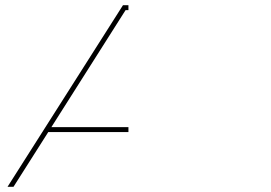

<svg xmlns="http://www.w3.org/2000/svg" viewBox="-20 -720 1045 740"><path d="M475 -230H178L464 -681H475V-700H454L9 0H32L166 -211H475Z"/></svg>

Font: Montserrat-Alt1 SemBd
Style: Regular
Weight: 600
Designer: Differentunic
Foundry: Differentunic
Version: Version 7.222